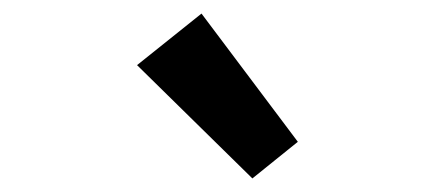

<svg xmlns="http://www.w3.org/2000/svg" viewBox="-20 -825 640 283"><path d="M352 -562 182 -729 277 -805 419 -616Z"/></svg>

Font: Wittgenstein Extrabold
Style: Regular
Weight: 800
Designer: Jörg Drees
Foundry: Jörg Drees
Version: Version 1.303; ttfautohint (v1.8.4.7-5d5b)